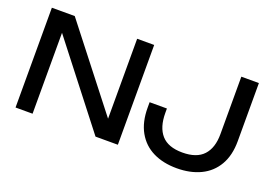

<svg xmlns="http://www.w3.org/2000/svg" viewBox="-105 -1046 1924 1356"><g transform="rotate(20 857.5 -368.0)"><path d="M725 -74V-750H853V0H685L159 -676L212 -682V0H84V-750H256L779 -80ZM1091 -359V-326Q1091 -218 1141.5 -161Q1192 -104 1299 -104Q1406 -104 1457 -159.5Q1508 -215 1508 -318V-750H1640V-313Q1640 -207 1597.5 -133.5Q1555 -60 1478 -23Q1401 14 1299 14Q1197 14 1121 -23.5Q1045 -61 1003 -135.5Q961 -210 961 -318V-359Z"/></g></svg>

Font: Unbounded Variable
Style: Regular
Weight: 400
Designer: Luke Prowse, Jean-Baptiste Morizot, Fátima Lázaro, Florian Runge
Foundry: NaN
Version: Version 1.600;FEAKit 1.0